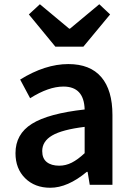

<svg xmlns="http://www.w3.org/2000/svg" viewBox="-20 -871 623 905"><path d="M53 -149Q53 -239 130.5 -287.5Q208 -336 379 -355Q376 -463 279 -463Q209 -463 122 -408L75 -496Q193 -569 302 -569Q405 -569 457.5 -507.5Q510 -446 510 -329V0H403L393 -61H389Q299 14 217 14Q144 14 98.5 -31Q53 -76 53 -149ZM379 -149V-273Q273 -260 226 -232.5Q179 -205 179 -159Q179 -124 200.5 -107Q222 -90 259 -90Q290 -90 318.5 -104.5Q347 -119 379 -149ZM116 -803 168 -851 306 -736H310L448 -851L499 -803L373 -651H241Z"/></svg>

Font: Merged Yaku Han JP SemiBold
Style: Regular
Weight: 600
Designer: Ryoko NISHIZUKA 西塚涼子 (kana, bopomofo & ideographs); Paul D. Hunt (Latin, Greek & Cyrillic); Sandoll Communications 산돌커뮤니
Foundry: Adobe
Version: Version 2.004